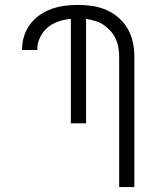

<svg xmlns="http://www.w3.org/2000/svg" viewBox="-20 -763 640 783"><path d="M466 0V-530Q466 -549 463 -568Q460 -587 452 -604.5Q444 -622 431 -636.5Q418 -651 402.5 -661.5Q387 -672 368.5 -677.5Q350 -683 331 -686V-260H269V-686Q243 -684 218.5 -675.5Q194 -667 174.5 -651Q155 -635 143.5 -611Q132 -587 132 -562V-559H70V-563Q70 -590 78.5 -616.5Q87 -643 103.5 -665Q120 -687 143 -702.5Q166 -718 191.5 -727Q217 -736 244 -739.5Q271 -743 299 -743Q328 -743 357.5 -738.5Q387 -734 414.5 -722Q442 -710 464.5 -690Q487 -670 501.5 -644.5Q516 -619 522 -589.5Q528 -560 528 -530V0Z"/></svg>

Font: Iosevka Light Extended
Style: Regular
Weight: 300
Width: 7
Monospace: yes
Designer: Belleve Invis
Foundry: Belleve Invis
Version: Version 32.5.0; ttfautohint (v1.8.4)